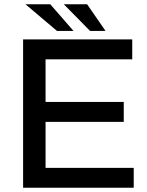

<svg xmlns="http://www.w3.org/2000/svg" viewBox="-20 -886 695 906"><path d="M89 0V-700H604V-606H195V-405H564V-311H195V-94H611V0ZM249 -740 100 -866H217L327 -740ZM405 -740 281 -866H391L478 -740Z"/></svg>

Font: REM
Style: Regular
Weight: 400
Designer: Octavio Pardo
Foundry: Ashler Design
Version: Version 1.005;gftools[0.9.28]